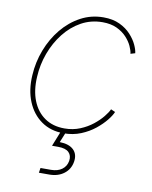

<svg xmlns="http://www.w3.org/2000/svg" viewBox="-84 -606 690 874"><g transform="rotate(10 261.0 -169.0)"><path d="M235.4 7.8Q175.8 7.8 132.6 -22.5Q89.4 -52.7 67.4 -106Q45.4 -159.2 49.8 -228Q53.2 -289.1 75 -345.7Q96.7 -402.3 133.5 -447Q170.4 -491.7 218.8 -517.6Q267.1 -543.5 323.7 -543.5Q367.2 -543.5 398.7 -528.6Q430.2 -513.7 450.7 -491.2Q471.2 -468.8 481.7 -446Q492.2 -423.3 493.7 -407.7L472.7 -401.4Q471.2 -416 461.9 -436.3Q452.6 -456.5 434.8 -475.8Q417 -495.1 389.4 -508.1Q361.8 -521 323.7 -521Q270 -521 225.3 -496.3Q180.7 -471.7 147.5 -429.4Q114.3 -387.2 94.7 -334.2Q75.2 -281.2 72.3 -224.6Q68.4 -161.6 87.2 -114.3Q106 -66.9 143.8 -40.8Q181.6 -14.6 235.4 -14.6Q274.4 -14.6 307.1 -28.1Q339.8 -41.5 365 -61.5Q390.1 -81.5 406.7 -102.1Q423.3 -122.6 429.7 -137.2L449.7 -128.4Q443.4 -112.3 425.3 -89.6Q407.2 -66.9 379.4 -44.4Q351.6 -22 315.2 -7.1Q278.8 7.8 235.4 7.8ZM156.2 204.1 159.7 181.6H207.5Q238.8 181.6 258.5 167.2Q278.3 152.8 282.7 127.4Q286.6 102.5 271.7 87.6Q256.8 72.8 222.2 72.8H193.8L226.6 -9.3H243.7L246.1 0L225.6 50.3Q269 51.3 290 71.8Q311 92.3 305.2 127.4Q299.3 162.6 272 183.3Q244.6 204.1 204.1 204.1Z"/></g></svg>

Font: Inter 20pt Thin
Style: Italic
Weight: 250
Italic angle: -9.3988°
Version: Version 4.001;git-66647c0bb